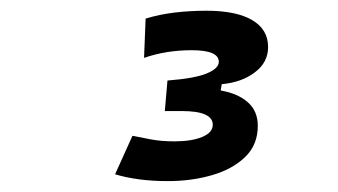

<svg xmlns="http://www.w3.org/2000/svg" viewBox="-20 -723 626 356"><path d="M291.5 -387.2Q261.7 -387.2 237.1 -390.6Q212.4 -394 193.4 -399.9L225.6 -471.2Q240.2 -468.3 259.5 -464.6Q278.8 -460.9 303.7 -460.9Q335 -460.9 354.7 -469Q374.5 -477.1 374.5 -491.7Q374.5 -517.1 316.9 -517.1H285.6L290.5 -573.7Q341.3 -577.6 363.5 -586.9Q385.7 -596.2 385.7 -608.4Q385.7 -629.9 335.4 -629.9Q288.1 -629.9 247.1 -615.7L250 -688.5Q275.4 -696.3 303.7 -699.7Q332 -703.1 362.8 -703.1Q418 -703.1 447.5 -685.8Q477.1 -668.5 477.1 -635.7Q477.1 -607.4 452.6 -588.9Q428.2 -570.3 391.1 -566.9L389.2 -555.2Q420.9 -549.8 439.5 -533.4Q458 -517.1 458 -489.7Q458 -454.6 434.6 -431.9Q411.1 -409.2 373 -398.2Q335 -387.2 291.5 -387.2Z"/></svg>

Font: Cascadia Mono PL
Style: Italic
Weight: 400
Italic angle: -10°
Monospace: yes
Designer: Aaron Bell
Foundry: Saja Typeworks
Version: Version 2404.023; ttfautohint (v1.8.4)